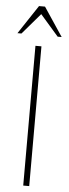

<svg xmlns="http://www.w3.org/2000/svg" viewBox="-80 -929 343 958"><g transform="rotate(5 91.0 -449.5)"><path d="M75 0V-700H105V0ZM105.5 -899 201.5 -755H181.5L90 -860L0 -755H-20L75.5 -899Z"/></g></svg>

Font: Urbanist Thin
Style: Regular
Weight: 100
Designer: Corey Hu
Foundry: Corey Hu
Version: Version 1.330; ttfautohint (v1.8.4.7-5d5b)